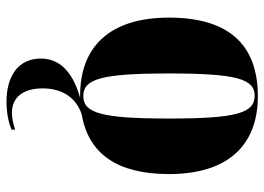

<svg xmlns="http://www.w3.org/2000/svg" viewBox="-134 -456 832 605"><g transform="rotate(90 282.5 -154.0)"><path d="M281 10C284 10 287 10 289 10C196 36 165 83 165 134C165 204 219 242 301 242C334 242 367 236 389 226V215C370 221 352 225 336 225C286 225 259 188 259 128C259 66 289 22 341 5C465 -16 529 -107 529 -270C529 -458 436 -550 284 -550C121 -550 36 -458 36 -270C36 -82 129 10 281 10ZM283 0C229 0 212 -58 212 -270C212 -482 229 -540 282 -540C337 -540 354 -482 354 -270C354 -58 337 0 283 0Z"/></g></svg>

Font: Noto Serif Display Condensed Black
Style: Regular
Weight: 900
Width: 3
Designer: Monotype Design Team
Foundry: Monotype Imaging Inc.
Version: Version 2.009